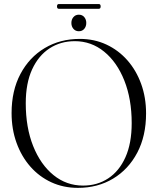

<svg xmlns="http://www.w3.org/2000/svg" viewBox="-20 -898 762 928"><path d="M366 -710Q435.5 -710 494 -682.8Q552.5 -655.5 595.5 -606.8Q638.5 -558 662.2 -492.5Q686 -427 686 -350Q686 -241 643.5 -160.2Q601 -79.5 526.8 -34.8Q452.5 10 356.5 10Q286.5 10 228 -17Q169.5 -44 126.5 -93Q83.5 -142 59.8 -208Q36 -274 36 -351.5Q36 -460 78.8 -540.5Q121.5 -621 196 -665.5Q270.5 -710 366 -710ZM616.5 -303Q616.5 -419 581 -508.5Q545.5 -598 483.2 -648.5Q421 -699 341.5 -699Q273 -699 219.5 -664.2Q166 -629.5 135.2 -562.5Q104.5 -495.5 104.5 -399Q104.5 -282 140.2 -192.2Q176 -102.5 238.5 -51.8Q301 -1 381.5 -1Q450 -1 503 -35.8Q556 -70.5 586.2 -137.8Q616.5 -205 616.5 -303ZM361 -747Q345 -747 335 -758.5Q325 -770 325 -787Q325 -804 335 -815.5Q345 -827 361 -827Q377.5 -827 387.2 -815.5Q397 -804 397 -787Q397 -770 387.2 -758.5Q377.5 -747 361 -747ZM255.5 -867Q255.5 -878.5 264.5 -878.5H457.5Q466.5 -878.5 466.5 -867Q466.5 -855.5 457.5 -855.5H264.5Q255.5 -855.5 255.5 -867Z"/></svg>

Font: Fraunces 144pt Light
Style: Regular
Weight: 300
Version: Version 1.000;[b76b70a41]